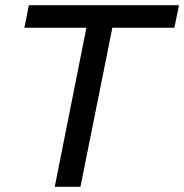

<svg xmlns="http://www.w3.org/2000/svg" viewBox="-20 -720 710 740"><path d="M191 0H290L413 -613H652L670 -700H91L74 -613H313Z"/></svg>

Font: AWKNG-Font Medium
Style: Italic
Weight: 500
Italic angle: -11.3°
Designer: Awakening Church
Foundry: Awakening Church
Version: Version 1.700;PS 001.700;hotconv 1.0.88;makeotf.lib2.5.64775